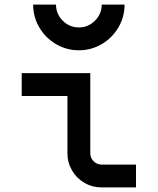

<svg xmlns="http://www.w3.org/2000/svg" viewBox="-20 -820 690 840"><path d="M275 -400H75V-500H375V-150Q375 -129 389.5 -114.5Q404 -100 425 -100H575V0H425Q384 0 349.5 -20Q315 -40 295 -74.5Q275 -109 275 -150ZM325 -700Q366 -700 395.5 -729.5Q425 -759 425 -800H525Q525 -746 498 -700Q471 -654 425 -627Q379 -600 325 -600Q271 -600 225 -627Q179 -654 152 -700Q125 -746 125 -800H225Q225 -759 254.5 -729.5Q284 -700 325 -700Z"/></svg>

Font: Monoikos Medium
Style: Regular
Weight: 500
Designer: Brian Krent
Version: Version 0.088